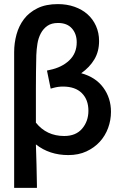

<svg xmlns="http://www.w3.org/2000/svg" viewBox="-20 -744 611 936"><path d="M209 -400 222 -403Q281 -415 317.5 -449.5Q354 -484 354 -538Q354 -579 330.5 -605.5Q307 -632 263 -632Q231 -632 211 -618Q191 -604 179 -581.5Q167 -559 162.5 -531Q158 -503 157 -475Q155 -392 155 -310Q155 -228 155 -146Q207 -81 293 -81Q350 -81 380.5 -117Q411 -153 411 -204Q411 -258 379 -290Q347 -322 287 -322Q264 -322 242 -316L227 -312ZM376 -387Q446 -368 483.5 -317Q521 -266 521 -199Q521 -158 507 -120Q493 -82 466.5 -53Q440 -24 401.5 -6Q363 12 313 12Q221 12 155 -40Q157 10 158 59.5Q159 109 160 159V172H49V-490Q49 -534 60.5 -576Q72 -618 97 -651Q122 -684 163 -704Q204 -724 262 -724Q306 -724 343 -711Q380 -698 406.5 -674.5Q433 -651 448 -617.5Q463 -584 463 -544Q463 -493 440 -454.5Q417 -416 376 -387Z"/></svg>

Font: Codetta
Style: Bold
Weight: 700
Designer: Ulrich Proeller
Foundry: PROSA GmbH
Version: Version 2.00;September 29, 2018;FontCreator 11.5.0.2427 64-b